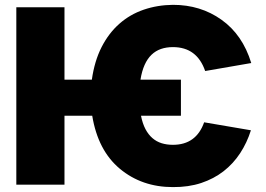

<svg xmlns="http://www.w3.org/2000/svg" viewBox="-20 -757 1090 787"><path d="M688.9 9.9Q561.4 9.9 471.2 -65.3Q381.4 -140.3 358 -282.7H244.3V0H46.9V-727.3H244.3V-430.4H356.5Q367.2 -506.7 396.5 -564.1Q425.8 -621.4 469.5 -659.8Q513.1 -698.2 569.1 -717.3Q625 -736.5 688.9 -737.2Q802.2 -737.2 887.8 -676.1Q974.4 -614.7 1009.9 -498.6L821 -465.9Q787.3 -563.9 688.9 -563.9Q661.9 -563.9 639.9 -556.3Q617.9 -548.7 601 -532.5Q584.2 -516.3 572.8 -490.9Q561.4 -465.6 555.8 -430.4H721.6V-282.7H557.9Q564.3 -250.4 576.2 -227.8Q588.1 -205.3 604.8 -190.9Q621.4 -176.5 642.6 -169.9Q663.7 -163.4 688.9 -163.4Q784.1 -163.4 816.8 -255.7L1008.5 -223Q992.5 -172.2 964.5 -129.3Q936.4 -86.3 896.5 -55.2Q856.5 -24.1 804.7 -6.9Q752.8 10.3 688.9 9.9Z"/></svg>

Font: Linik Sans Black
Style: Regular
Weight: 900
Designer: Fonts by Rasmus Andersson / Changes by Cristiano Sobral with parts from Marc Monis
Foundry: rsms
Version: Version 3.020; ttfautohint (v1.6)